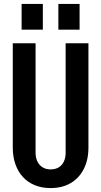

<svg xmlns="http://www.w3.org/2000/svg" viewBox="-20 -949 515 977"><path d="M237 8Q193 8 157.5 -6.5Q122 -21 97 -48Q72 -75 58.5 -113Q45 -151 45 -198V-729H161V-172Q161 -146 170.5 -127Q180 -108 197 -97.5Q214 -87 237 -87Q262 -87 279 -97.5Q296 -108 305 -127Q314 -146 314 -172V-729H430V-198Q430 -136 406.5 -89.5Q383 -43 340 -17.5Q297 8 237 8ZM90 -798V-929H198V-798ZM277 -798V-929H385V-798Z"/></svg>

Font: Hubot Sans Condensed SemiBold
Style: Regular
Weight: 600
Width: 3
Designer: Deni Anggara
Foundry: GitHub, Inc., Subsidiary of Microsoft Corporation
Version: Version 2.000